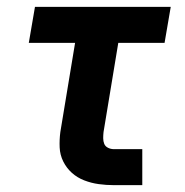

<svg xmlns="http://www.w3.org/2000/svg" viewBox="-20 -540 540 560"><path d="M312 0Q290 0 268 -3Q246 -6 225.5 -14Q205 -22 189.5 -36Q174 -50 164.5 -69Q155 -88 154 -110Q153 -132 156 -155L199 -415H64L82 -520H478L460 -415H325L282 -155Q281 -146 281 -137Q281 -128 284 -120.5Q287 -113 295 -109Q303 -105 312 -105H395V0Z"/></svg>

Font: Iosevka SS18 Extrabold
Style: Italic
Weight: 800
Italic angle: -9°
Monospace: yes
Designer: Belleve Invis
Foundry: Belleve Invis
Version: Version 25.1.1; ttfautohint (v1.8.4)